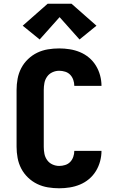

<svg xmlns="http://www.w3.org/2000/svg" viewBox="-20 -1003 640 1031"><path d="M298 8Q267 8 237 3Q207 -2 180 -15Q153 -28 130.5 -49.5Q108 -71 94 -98Q80 -125 74.5 -155Q69 -185 69 -215V-520Q69 -550 74.5 -580Q80 -610 94 -637Q108 -664 130.5 -685.5Q153 -707 180 -720Q207 -733 237 -738Q267 -743 298 -743Q326 -743 354.5 -738.5Q383 -734 409.5 -723Q436 -712 458 -693.5Q480 -675 495 -650.5Q510 -626 517.5 -598Q525 -570 525 -542H379Q379 -558 373.5 -574Q368 -590 357 -601.5Q346 -613 330 -618Q314 -623 298 -623Q279 -623 261.5 -615Q244 -607 233 -591.5Q222 -576 218.5 -557.5Q215 -539 215 -520V-215Q215 -196 218.5 -177.5Q222 -159 233 -143.5Q244 -128 261.5 -120Q279 -112 298 -112Q314 -112 330 -117Q346 -122 357 -133.5Q368 -145 373.5 -161Q379 -177 379 -193H525Q525 -165 517.5 -137Q510 -109 495 -84.5Q480 -60 458 -41.5Q436 -23 409.5 -12Q383 -1 354.5 3.5Q326 8 298 8ZM193 -791 102 -865 236 -983H364L498 -865L407 -791L300 -911Z"/></svg>

Font: Iosevka Custom Heavy Extended
Style: Regular
Weight: 900
Width: 7
Monospace: yes
Designer: Belleve Invis
Foundry: Belleve Invis
Version: Version 11.2.4; ttfautohint (v1.8.4)